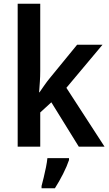

<svg xmlns="http://www.w3.org/2000/svg" viewBox="-20 -780 578 1021"><path d="M194 -403Q194 -374 192 -345.5Q190 -317 188 -289H190Q203 -308 217 -328Q231 -348 246 -366L390 -542H525L333 -313L536 0H399L253 -236L194 -182V0H74V-760H194ZM347 71Q336 104 315.5 144.5Q295 185 272 221H201V209Q206 190 212.5 163.5Q219 137 224.5 109.5Q230 82 232 61H347Z"/></svg>

Font: Noto Sans Sinhala SemiCondensed SemiBold
Style: Regular
Weight: 600
Width: 4
Designer: Jelle Bosma - Monotype Design Team
Foundry: Monotype Imaging Inc.
Version: Version 2.006; ttfautohint (v1.8.4.7-5d5b)